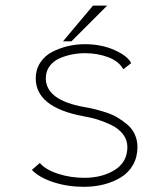

<svg xmlns="http://www.w3.org/2000/svg" viewBox="-20 -674 610 704"><path d="M211 -522.5 321 -653.5H373L242 -522.5ZM287.5 11Q227.5 11 175.2 -6.2Q123 -23.5 97 -51L126 -76.5Q147.5 -51.5 193 -36.8Q238.5 -22 289 -22Q355 -22 401 -51Q447 -80 447 -135Q447 -161.5 430.5 -182.5Q414 -203.5 386.2 -216.5Q358.5 -229.5 335 -236.5Q311.5 -243.5 285 -248Q111 -280.5 111 -387Q111 -419 127.5 -444.2Q144 -469.5 171 -483.5Q198 -497.5 228.8 -504.8Q259.5 -512 292 -512Q351.5 -512 399.8 -490.5Q448 -469 461 -442.5L432 -420Q416 -449.5 376.8 -464.2Q337.5 -479 292 -479Q267 -479 243.2 -474.2Q219.5 -469.5 197.2 -459.5Q175 -449.5 161.5 -430.8Q148 -412 148 -387Q148 -306 292 -281Q310 -278 327 -273.8Q344 -269.5 367.8 -262Q391.5 -254.5 410.5 -243.2Q429.5 -232 447 -217.2Q464.5 -202.5 474.2 -181.2Q484 -160 484 -135Q484 -98.5 468 -70Q452 -41.5 424.2 -24.2Q396.5 -7 361.8 2Q327 11 287.5 11Z"/></svg>

Font: League Mono Narrow Thin
Style: Regular
Weight: 100
Width: 3
Designer: Tyler Finck
Foundry: The League of Moveable Type / Tyler Finck
Version: Version 2.210